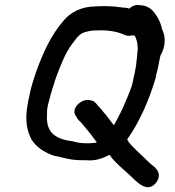

<svg xmlns="http://www.w3.org/2000/svg" viewBox="-20 -689 712 779"><path d="M92 -265C81 -203 88 -159 109 -121C130 -90 159 -72 196 -58C230 -52 262 -39 309 -39H328C364 -35 398 -46 424 -61C438 -40 460 -20 479 -3C498 13 514 29 531 45C539 51 581 96 615 50C643 10 601 -16 595 -21C579 -34 564 -51 545 -68C540 -73 492 -117 497 -125C546 -193 588 -290 613 -378V-382C618 -401 623 -421 626 -440C627 -443 628 -448 629 -455L631 -464C652 -498 653 -541 638 -569C634 -588 627 -608 615 -625C604 -642 587 -667 547 -668C535 -671 516 -666 505 -654C503 -654 496 -658 482 -658C463 -661 435 -664 410 -664H402C390 -664 380 -664 368 -663C310 -663 264 -638 237 -604C187 -547 153 -472 125 -393C116 -364 105 -335 99 -299C96 -289 94 -276 92 -265ZM171 -227C169 -252 180 -282 188 -314C188 -314 190 -318 191 -324C197 -341 201 -355 206 -371C225 -422 244 -472 272 -510L292 -536C309 -555 316 -558 353 -565C365 -565 380 -566 391 -566C429 -566 463 -558 484 -548C496 -542 509 -543 519 -546C524 -544 523 -545 527 -544C535 -526 538 -518 539 -491C538 -473 534 -445 532 -423L526 -390C524 -381 521 -371 519 -359V-357C514 -336 506 -315 492 -283C480 -252 461 -214 442 -181C431 -194 418 -213 408 -225C403 -231 396 -238 393 -243C385 -254 377 -259 372 -267C368 -270 365 -279 347 -282C312 -293 261 -246 291 -214L293 -209C298 -204 299 -200 308 -193C321 -179 334 -161 351 -141C357 -132 365 -122 373 -112C369 -110 365 -109 361 -109C347 -108 336 -107 325 -108H324C305 -108 287 -112 274 -116C199 -125 165 -156 171 -227Z"/></svg>

Font: Scribbler
Style: BlkIta
Weight: 900
Designer: Mew Too
Foundry: Cannot Into Space Fonts
Version: Version 1.001